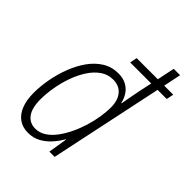

<svg xmlns="http://www.w3.org/2000/svg" viewBox="-219 -873 996 996"><g transform="rotate(45 279.0 -375.0)"><path d="M164.1 9.8Q125 9.8 96.9 -9.8Q68.8 -29.3 53.7 -66.9Q38.6 -104.5 38.6 -157.7Q38.6 -206.5 48.3 -259.8Q58.1 -313 77.4 -363Q96.7 -413.1 125.2 -453.1Q153.8 -493.2 192.1 -516.8Q230.5 -540.5 278.3 -540.5Q313.5 -540.5 337.9 -527.1Q362.3 -513.7 377 -491.5Q391.6 -469.2 397 -442.4H399.9Q402.8 -460 406.2 -478.5Q409.7 -497.1 413.3 -515.6Q417 -534.2 420.4 -552.2L435.5 -623.5H281.2L289.1 -663.1H444.3L464.4 -759.8H511.2L491.2 -663.1H557.6L549.3 -623.5H482.4L350.6 0H312L329.1 -105H326.7Q308.6 -73.7 284.7 -47.6Q260.7 -21.5 231 -5.9Q201.2 9.8 164.1 9.8ZM176.3 -32.2Q206.5 -32.2 233.4 -49.6Q260.3 -66.9 282.2 -96.2Q304.2 -125.5 321.8 -162.1Q339.4 -198.7 351.6 -238.5Q363.8 -278.3 369.9 -316.7Q376 -355 376 -386.7Q376 -439.5 351.1 -469Q326.2 -498.5 281.7 -498.5Q243.7 -498.5 212.9 -477.1Q182.1 -455.6 158.7 -419.7Q135.3 -383.8 119.4 -339.4Q103.5 -294.9 95.5 -248Q87.4 -201.2 87.4 -158.7Q87.4 -95.7 110.8 -64Q134.3 -32.2 176.3 -32.2Z"/></g></svg>

Font: Open Sans SemiCondensed Light
Style: Italic
Weight: 300
Width: 4
Italic angle: -12°
Designer: Monotype Design Team
Foundry: Monotype Imaging Inc.
Version: Version 3.000